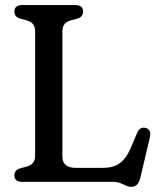

<svg xmlns="http://www.w3.org/2000/svg" viewBox="-20 -720 634 760"><path d="M285 -646C301.5 -650.5 309 -660 309 -674.5C309 -690.5 299 -700 278 -700H68C47 -700 37 -690.5 37 -674.5C37 -660 44.5 -650.5 61 -646L83.5 -640C105.5 -634 119 -622.5 119 -596.5V-103.5C119 -77.5 105.5 -66 83.5 -60L61 -54C44.5 -49.5 37 -40 37 -25.5C37 -9.5 47 0 68 0H432.5C460 0 476.5 19.5 498 19.5C519 19.5 529.5 8 535.5 -16.5L573.5 -177C578 -197 571 -211 555.5 -214C541 -216.5 530 -211.5 522.5 -193.5L498.5 -136.5C472.5 -75 439.5 -55.5 386 -55.5H282C244 -55.5 227 -70 227 -101.5V-596.5C227 -622.5 240.5 -634 262.5 -640Z"/></svg>

Font: dr Title
Style: Regular
Weight: 400
Version: Version 1.000;hotconv 1.0.109;makeotfexe 2.5.65596